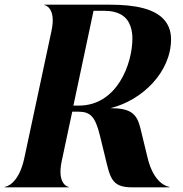

<svg xmlns="http://www.w3.org/2000/svg" viewBox="-36 -800 782 820"><path d="M-16 0H258V-1.5C254.5 -1.5 206.5 -13 227.5 -111.5L272.5 -323H298.5C349.5 -323 370.5 -303 390.5 -222L411.5 -136C434.5 -42 438.5 0 527.5 0H688V-2C680 -2 621 -15 594.5 -125.5L563.5 -253C548.5 -315 521.5 -338 435.5 -338C573.5 -372 694.5 -494 694.5 -632C694.5 -664 685.5 -689 670.5 -709C629.5 -763 541.5 -780 432.5 -780H153V-778.5C156.5 -778.5 205 -767 184 -668.5L68 -125.5C44.5 -14.5 -9 -2 -16 -2ZM300.5 -349H277.5L363.5 -754H406.5C472.5 -754 507.5 -729 521.5 -687C526.5 -672 529.5 -655 529.5 -636C529.5 -528 464.5 -349 300.5 -349Z"/></svg>

Font: Beautique Display Medium
Style: Bold
Weight: 900
Italic angle: -12°
Designer: Nhat-Quang Ngo
Version: Version 1.100;Glyphs 3.2.3 (3260)